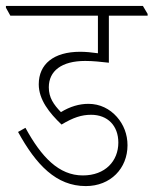

<svg xmlns="http://www.w3.org/2000/svg" viewBox="-44 -642 519 649"><path d="M246 -13C330 -13 387 -73 387 -151C387 -188 374 -221 351 -247C327 -274 294 -291 255 -291C224 -291 193 -282 162 -263C137 -289 121 -312 121 -347C121 -402 164 -436 244 -436C271 -436 297 -433 324 -430V-589H455V-595L439 -622H-24V-616L-9 -589H287V-462C266 -465 245 -467 227 -467C137 -467 87 -425 87 -357C87 -305 123 -260 164 -221C204 -245 232 -254 264 -254C320 -254 356 -217 356 -160C356 -98 312 -49 236 -49C155 -49 96 -111 42 -210L17 -196C78 -85 146 -13 246 -13Z"/></svg>

Font: Noto Serif Devanagari Condensed ExtraLight
Style: Regular
Weight: 200
Width: 3
Designer: Universal Thirst, Indian Type Foundry and the Monotype Design Team
Foundry: Monotype Imaging Inc.
Version: Version 2.004